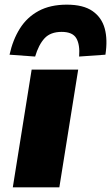

<svg xmlns="http://www.w3.org/2000/svg" viewBox="-20 -805 477 825"><path d="M35 0 116 -506H316L235 0ZM131 -562 21 -570Q35 -634 65.5 -682.5Q96 -731 146 -758Q196 -785 267 -785Q338 -785 377.5 -757.5Q417 -730 430 -682.5Q443 -635 433 -570L320 -562Q324 -613 308 -640.5Q292 -668 245 -668Q197 -668 171.5 -640.5Q146 -613 131 -562Z"/></svg>

Font: Nunito Sans 7pt SemiExpanded Black
Style: Italic
Weight: 900
Width: 6
Italic angle: -9°
Designer: Vernon Adams
Foundry: Vernon Adams
Version: Version 3.101;gftools[0.9.27]